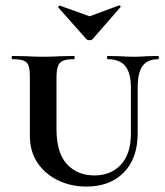

<svg xmlns="http://www.w3.org/2000/svg" viewBox="-20 -674 608 707"><path d="M377 -456Q374 -456 374 -462Q374 -468 377 -468L419 -467Q453 -465 474 -465Q490 -465 522 -467L563 -468Q565 -468 565 -462Q565 -456 563 -456Q523 -456 505 -431Q487 -406 487 -352V-184Q487 -91 436 -39Q385 13 298 13Q242 13 194.5 -9.5Q147 -32 118.5 -74Q90 -116 90 -174V-387Q90 -417 85.5 -431Q81 -445 67.5 -450.5Q54 -456 26 -456Q23 -456 23 -462Q23 -468 26 -468L74 -467Q114 -465 138 -465Q165 -465 205 -467L253 -468Q255 -468 255 -462Q255 -456 253 -456Q225 -456 211.5 -450Q198 -444 193 -429.5Q188 -415 188 -385V-200Q188 -111 226.5 -69.5Q265 -28 327 -28Q389 -28 425.5 -68Q462 -108 462 -182V-352Q462 -405 441.5 -430.5Q421 -456 377 -456ZM194 -647Q194 -649 196.5 -651.5Q199 -654 201 -653L310 -614L418 -654H419Q422 -654 423.5 -651.5Q425 -649 423 -647L321 -530Q317 -526 310 -526Q302 -526 298 -530L195 -646Q195 -646 194.5 -646.5Q194 -647 194 -647Z"/></svg>

Font: Cormorant SC
Style: Bold
Weight: 700
Designer: Christian Thalmann (Catharsis Fonts)
Foundry: Catharsis Fonts
Version: Version 4.000